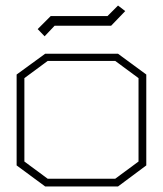

<svg xmlns="http://www.w3.org/2000/svg" viewBox="-20 -671 588 693"><path d="M406 2H143L40 -74V-402L143 -477H406L508 -402V-74ZM480 -389 396 -451H152L68 -389V-88L152 -26H396L480 -88ZM116 -566 163 -613H368L406 -651L432 -631L381 -578H177L141 -540Z"/></svg>

Font: Turret Road ExtraLight
Style: Regular
Weight: 275
Designer: Noponies
Foundry: Noponies
Version: Version 1.001; ttfautohint (v1.8)